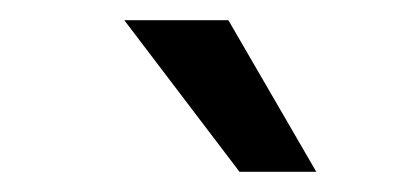

<svg xmlns="http://www.w3.org/2000/svg" viewBox="-20 -810 392 190"><path d="M217 -640H293L206 -790H103Z"/></svg>

Font: Mluvka
Style: Regular
Weight: 400
Designer: Modified by Jiří Krblich, Original typeface by Gumpita Rahayu
Foundry: Gumpita Rahayu & Jiří Krblich
Version: Version 2.000;Glyphs 3.1.1 (3134)